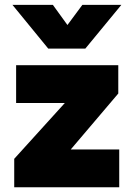

<svg xmlns="http://www.w3.org/2000/svg" viewBox="-20 -790 563 810"><path d="M40 0V-120L253.5 -355.5H48V-515H479V-395.5L278.5 -159.5H483V0ZM183.5 -585 32.5 -769.5H203L264.5 -684.5L327.5 -769.5H492L340 -585Z"/></svg>

Font: Geologica Roman ExtraBold
Style: Regular
Weight: 800
Designer: Sindre Bremnes, Frode Helland
Foundry: Monokrom Skriftforlag AS
Version: Version 1.010;gftools[0.9.28]